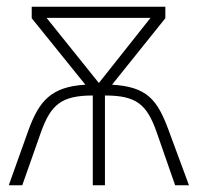

<svg xmlns="http://www.w3.org/2000/svg" viewBox="-20 -549 586 569"><path d="M470 -529H74V-495L233 -298C131 -292 96 -249 65 -165L6 0H46L102 -159C131 -238 161 -266 255 -266V0H291V-266C384 -266 415 -240 444 -158L499 0H540L479 -165C446 -254 415 -292 312 -298L470 -495ZM426 -496 273 -303 118 -496Z"/></svg>

Font: Noto Sans SemiCondensed ExtraLight
Style: Regular
Weight: 200
Width: 4
Designer: Monotype Design Team
Foundry: Monotype Imaging Inc.
Version: Version 2.013